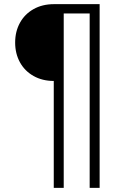

<svg xmlns="http://www.w3.org/2000/svg" viewBox="-20 -725 596 925"><path d="M460 180H412V-660H287V180H239V-335Q184 -335 141.5 -359Q99 -383 76 -425Q53 -467 53 -520Q53 -573 76 -615Q99 -657 141.5 -681Q184 -705 240 -705H460Z"/></svg>

Font: wassup Sans
Style: Light
Weight: 200
Version: Version 2.001